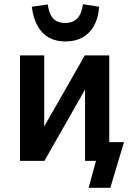

<svg xmlns="http://www.w3.org/2000/svg" viewBox="-20 -764 644 912"><path d="M401 128 436 0H385V-89H569L504 128ZM75 0V-501H190V-137H175L383 -501H499V0H384V-365H399L191 0ZM291 -567Q247 -567 214 -584.5Q181 -602 159.5 -639Q138 -676 131 -732L207 -743Q212 -700 231.5 -677.5Q251 -655 290 -655Q327 -655 347.5 -677Q368 -699 374 -744L451 -732Q447 -678 426.5 -641.5Q406 -605 372 -586Q338 -567 291 -567Z"/></svg>

Font: Nunito Sans 7pt Condensed
Style: Bold
Weight: 700
Width: 3
Designer: Vernon Adams
Foundry: Vernon Adams
Version: Version 3.101;gftools[0.9.27]